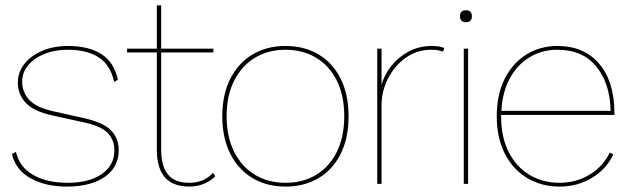

<svg xmlns="http://www.w3.org/2000/svg" viewBox="-20 -680 2325 710"><path d="M227 10Q149 10 93.5 -20.5Q38 -51 24 -111L39 -118Q52 -62 103 -33Q154 -4 230 -4Q310 -4 356.5 -36.5Q403 -69 403 -124Q403 -162 378.5 -188Q354 -214 288 -228L174 -253Q105 -268 75.5 -299.5Q46 -331 46 -374Q46 -413 70 -443.5Q94 -474 136 -492Q178 -510 231 -510Q308 -510 355 -480Q402 -450 416 -385L402 -377Q389 -439 345.5 -467.5Q302 -496 231 -496Q182 -496 144 -480.5Q106 -465 84 -438.5Q62 -412 62 -378Q62 -340 87.5 -311.5Q113 -283 175 -269L291 -243Q362 -227 390.5 -198Q419 -169 419 -124Q419 -62 367.5 -26Q316 10 227 10Z M768 -41 776 -28Q761 -12 735.5 -1Q710 10 680 10Q560 10 560 -126V-486H450V-500H560V-660H576V-500H769V-486H576V-126Q576 -66 601 -35Q626 -4 680 -4Q734 -4 768 -41Z M1036 -510Q1105 -510 1157.5 -479Q1210 -448 1239.5 -389.5Q1269 -331 1269 -250Q1269 -169 1239.5 -110.5Q1210 -52 1157.5 -21Q1105 10 1036 10Q967 10 914.5 -21Q862 -52 832 -110.5Q802 -169 802 -250Q802 -331 832 -389.5Q862 -448 914.5 -479Q967 -510 1036 -510ZM1036 -496Q972 -496 923 -466.5Q874 -437 846 -382Q818 -327 818 -250Q818 -174 846 -118.5Q874 -63 923 -33.5Q972 -4 1036 -4Q1100 -4 1149 -33.5Q1198 -63 1225.5 -118.5Q1253 -174 1253 -250Q1253 -327 1225.5 -382Q1198 -437 1149 -466.5Q1100 -496 1036 -496Z M1375 0V-500H1391V-367Q1401 -403 1427 -436Q1453 -469 1491.5 -489.5Q1530 -510 1576 -510Q1609 -510 1623 -502L1618 -489Q1610 -492 1600.5 -494Q1591 -496 1574 -496Q1522 -496 1480.5 -466.5Q1439 -437 1415 -390Q1391 -343 1391 -291V0Z M1711 -500V0H1695V-500ZM1703 -642Q1725 -642 1725 -620Q1725 -598 1703 -598Q1681 -598 1681 -620Q1681 -642 1703 -642Z M2049 10Q1983 10 1930.5 -21Q1878 -52 1847.5 -110.5Q1817 -169 1817 -250Q1817 -332 1847 -390Q1877 -448 1927.5 -479Q1978 -510 2041 -510Q2140 -510 2196 -444Q2252 -378 2252 -262V-255H1833V-250Q1833 -173 1861 -118Q1889 -63 1938 -33.5Q1987 -4 2049 -4Q2110 -4 2160 -34Q2210 -64 2235 -116L2248 -109Q2222 -54 2168.5 -22Q2115 10 2049 10ZM1834 -270H2238Q2236 -371 2185.5 -433.5Q2135 -496 2041 -496Q1985 -496 1939.5 -469Q1894 -442 1866 -391.5Q1838 -341 1834 -270Z"/></svg>

Font: Prodigy Sans Thin
Style: Regular
Weight: 100
Designer: Wei Huang
Foundry: Wei Huang
Version: Version 1.003; ttfautohint (v1.8.3)